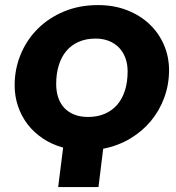

<svg xmlns="http://www.w3.org/2000/svg" viewBox="-20 -754 708 774"><path d="M334.5 -282.5Q372.5 -282.5 402.2 -295.2Q432 -308 452.5 -331.8Q473 -355.5 483.8 -389.5Q494.5 -423.5 494.5 -466Q494.5 -496.5 485.2 -521Q476 -545.5 459 -562.8Q442 -580 418.2 -589.2Q394.5 -598.5 365.5 -598.5Q326.5 -598.5 296.8 -585.2Q267 -572 247 -548Q227 -524 216.8 -490.2Q206.5 -456.5 206.5 -415.5Q206.5 -384.5 215 -360Q223.5 -335.5 240 -318.2Q256.5 -301 280.2 -291.8Q304 -282.5 334.5 -282.5ZM234.5 -159Q189 -171.5 152.8 -195.8Q116.5 -220 91.2 -253Q66 -286 52.5 -326.2Q39 -366.5 39 -410Q39 -476 63.5 -535Q88 -594 132.2 -638Q176.5 -682 238.2 -707.8Q300 -733.5 375 -733.5Q439.5 -733.5 492.5 -712.8Q545.5 -692 583 -656.2Q620.5 -620.5 641 -572.8Q661.5 -525 661.5 -471Q661.5 -413 642.2 -360.5Q623 -308 588.2 -266.2Q553.5 -224.5 504.5 -195.2Q455.5 -166 396 -154.5L377 0H214.5Z"/></svg>

Font: Lato ExtraBold
Style: Italic
Weight: 800
Italic angle: -7°
Designer: Lukasz Dziedzic with Adam Twardoch and Botio Nikoltchev
Foundry: tyPoland Lukasz Dziedzic
Version: Version 2.015; 2015-08-06; http://www.latofonts.com/